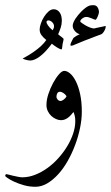

<svg xmlns="http://www.w3.org/2000/svg" viewBox="-57 -487 423 732"><path d="M254.9 -61Q254.9 -31.2 248 1.7Q241.2 34.7 229.2 66.4Q217.3 98.1 200.9 127Q184.6 155.8 164.8 177.5Q145 199.2 123 212.2Q101.1 225.1 78.1 225.1Q55.2 225.1 34.4 219.2Q13.7 213.4 -2.2 206.1Q-18.1 198.7 -27.6 192.1Q-37.1 185.5 -37.1 184.1Q-37.1 181.6 -35.9 179.2Q-34.7 176.8 -33.2 176.8Q-31.7 176.8 -24.4 178.7Q-17.1 180.7 -7.6 182.9Q2 185.1 11.7 187Q21.5 189 27.8 189Q52.2 189 76.7 179.4Q101.1 169.9 123.5 153.8Q146 137.7 165.3 116.2Q184.6 94.7 199 71Q213.4 47.4 221.7 22.7Q230 -2 230 -24.9Q230 -37.1 228 -45.2Q226.1 -53.2 223.1 -60.1Q219.2 -55.2 214.4 -49.6Q209.5 -43.9 203.6 -39.3Q197.8 -34.7 190.7 -31.7Q183.6 -28.8 175.8 -28.8Q166.5 -28.8 156.5 -33.2Q146.5 -37.6 138.4 -45.2Q130.4 -52.7 125.2 -63.5Q120.1 -74.2 120.1 -86.9Q120.1 -106 127.4 -128.4Q134.8 -150.9 145.5 -170.7Q156.2 -190.4 167.7 -203.6Q179.2 -216.8 188 -216.8Q198.7 -216.8 210.4 -206.8Q222.2 -196.8 232.2 -177Q242.2 -157.2 248.5 -128.2Q254.9 -99.1 254.9 -61ZM196.8 -120.1Q191.4 -128.4 184.1 -132.8Q176.8 -137.2 171.9 -137.2Q164.6 -137.2 161.4 -131.3Q158.2 -125.5 158.2 -117.2Q158.2 -113.3 162.6 -107.7Q167 -102.1 173.8 -102.1Q179.2 -102.1 186.5 -107.7Q193.8 -113.3 196.8 -120.1ZM185.5 -337.9Q185.5 -335.9 184.3 -330.8Q183.1 -325.7 181.6 -318.8Q180.7 -311 179.9 -304.9Q179.2 -298.8 177.7 -298.8Q172.4 -298.8 161.6 -305.4Q150.9 -312 140.6 -320.3Q116.2 -287.6 95.2 -272Q74.2 -256.3 58.6 -256.3Q52.2 -256.3 43.5 -258.5Q34.7 -260.7 29.3 -263.7Q39.6 -269 52 -276.6Q64.5 -284.2 76.9 -293.2Q89.4 -302.2 100.6 -312.7Q111.8 -323.2 119.6 -334.5Q108.4 -343.3 101.3 -352.8Q94.2 -362.3 94.2 -374.5Q94.2 -384.3 98.9 -397.7Q103.5 -411.1 111.1 -423.1Q118.7 -435.1 128.2 -443.4Q137.7 -451.7 147.5 -451.7Q155.8 -451.7 161.6 -448Q167.5 -444.3 171.4 -438.2Q175.3 -432.1 177 -424.3Q178.7 -416.5 178.7 -408.2Q178.7 -394 174.3 -380.9Q169.9 -367.7 164.6 -356.4Q167 -354 170.7 -351.3Q174.3 -348.6 177.5 -346.2Q180.7 -343.8 183.1 -341.6Q185.5 -339.4 185.5 -337.9ZM148.9 -387.2Q148.9 -395.5 142.1 -402.3Q135.3 -409.2 127 -409.2Q124.5 -409.2 122.3 -407.5Q120.1 -405.8 120.1 -402.8Q120.1 -398.9 126 -390.1Q131.8 -381.3 143.6 -371.6Q146 -375.5 147.5 -378.9Q148.9 -382.3 148.9 -387.2ZM346.2 -385.3Q346.2 -383.8 345 -379.4Q343.8 -375 341.3 -370.4Q338.9 -365.7 335.2 -361.3Q331.5 -356.9 327.1 -355.5Q324.2 -354.5 318.1 -352.3Q312 -350.1 303.7 -346.9Q295.4 -343.8 285.6 -339.8Q275.9 -335.9 266.1 -332.5Q242.2 -323.2 230.7 -317.9Q219.2 -312.5 215.3 -312.5Q211.4 -312.5 211.4 -316.4Q211.4 -318.4 212.9 -322Q214.4 -325.7 216.3 -329.6Q218.3 -333.5 220.2 -337.2Q222.2 -340.8 223.1 -342.3Q224.6 -343.8 227.8 -345.9Q231 -348.1 234.6 -350.3Q238.3 -352.5 241.7 -354Q245.1 -355.5 247.1 -356.4Q243.2 -357.4 238.5 -360.1Q233.9 -362.8 230 -366.9Q226.1 -371.1 223.1 -376.5Q220.2 -381.8 220.2 -388.7Q220.2 -394.5 223.1 -401.6Q226.1 -408.7 230.7 -415.8Q235.4 -422.9 241 -429.7Q246.6 -436.5 252.4 -442.4Q261.7 -451.7 268.6 -456.8Q275.4 -461.9 280.5 -464.1Q285.6 -466.3 290 -466.8Q294.4 -467.3 299.3 -467.3Q310.1 -467.3 315.2 -458.7Q320.3 -450.2 320.3 -440.4Q320.3 -438 318.8 -433.1Q317.4 -428.2 315.2 -423.3Q313 -418.5 310.8 -415Q308.6 -411.6 307.1 -411.6Q305.2 -411.6 301.3 -413.3Q297.4 -415 292.5 -417Q287.6 -418.9 282.2 -420.7Q276.9 -422.4 272.5 -422.4Q264.2 -422.4 256.6 -416.5Q249 -410.6 249 -405.3Q249 -403.8 254.4 -399.7Q259.8 -395.5 267.8 -390.9Q275.9 -386.2 284.9 -382.6Q293.9 -378.9 301.3 -378.4Q307.1 -379.9 314 -381.3Q320.8 -382.8 326.9 -384Q333 -385.3 337.4 -386.2Q341.8 -387.2 343.3 -387.7Q344.2 -387.7 345.2 -387.5Q346.2 -387.2 346.2 -385.3Z"/></svg>

Font: Scheherazade Rohingya
Style: Regular
Weight: 400
Designer: SIL International
Foundry: SIL International
Version: Version 2.000 (build 440/429)